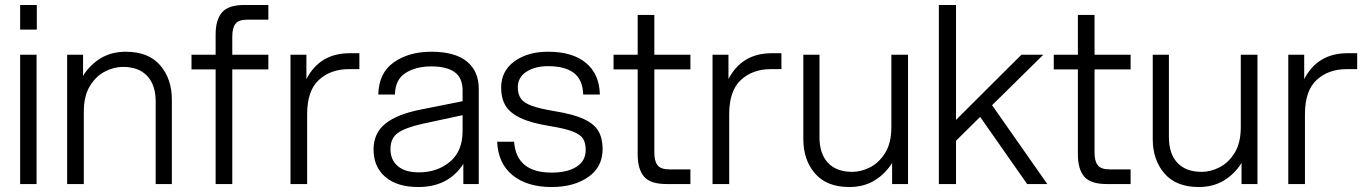

<svg xmlns="http://www.w3.org/2000/svg" viewBox="-20 -740 5503 772"><path d="M61 -520H127V0H61ZM61 -720H128V-621H61Z M474 -471Q439 -471 403 -453Q367 -435 342 -395Q317 -355 317 -291V0H250V-520H314V-435Q341 -479 384.5 -505.5Q428 -532 486 -532Q577 -532 624 -477.5Q671 -423 671 -339V0H606V-332Q606 -398 572 -434.5Q538 -471 474 -471Z M963 -720H1059V-661H974Q940 -661 927 -644.5Q914 -628 914 -594V-520H1059V-461H914V0H847V-461H750V-520H847V-601Q847 -660 872.5 -690Q898 -720 963 -720Z M1148 -520H1212V-422Q1266 -526 1386 -526H1425V-462H1383Q1309 -462 1262 -418.5Q1215 -375 1215 -281V0H1148Z M1843 -81Q1783 12 1662 12Q1577 12 1529.5 -28.5Q1482 -69 1482 -139Q1482 -204 1528.5 -242Q1575 -280 1669 -299L1840 -333V-376Q1840 -427 1808 -450Q1776 -473 1714 -473Q1652 -473 1610.5 -446.5Q1569 -420 1568 -360H1501Q1503 -447 1563.5 -489.5Q1624 -532 1714 -532Q1809 -532 1857 -493Q1905 -454 1905 -383V0H1843ZM1665 -47Q1738 -47 1789 -89.5Q1840 -132 1840 -213V-277L1678 -242Q1611 -227 1580.5 -206Q1550 -185 1550 -140Q1550 -98 1579 -72.5Q1608 -47 1665 -47Z M1979 -170H2047Q2052 -107 2090 -76.5Q2128 -46 2198 -46Q2261 -46 2298 -69.5Q2335 -93 2335 -137Q2335 -165 2324.5 -182Q2314 -199 2283.5 -211Q2253 -223 2192 -233Q2116 -245 2073 -265.5Q2030 -286 2012.5 -315.5Q1995 -345 1995 -388Q1995 -454 2048 -493Q2101 -532 2184 -532Q2282 -532 2336 -487Q2390 -442 2392 -360H2325Q2323 -420 2287 -447Q2251 -474 2184 -474Q2131 -474 2096.5 -451.5Q2062 -429 2062 -389Q2062 -361 2074.5 -343.5Q2087 -326 2118.5 -314.5Q2150 -303 2210 -293Q2285 -281 2327 -261.5Q2369 -242 2386 -213Q2403 -184 2403 -141Q2403 -68 2345 -28Q2287 12 2198 12Q2100 12 2041.5 -35Q1983 -82 1979 -170Z M2611 -680V-520H2756V-461H2611V-126Q2611 -92 2624 -75.5Q2637 -59 2671 -59H2756V0H2660Q2595 0 2569.5 -30Q2544 -60 2544 -119V-461H2447V-520H2544V-680Z M2845 -520H2909V-422Q2963 -526 3083 -526H3122V-462H3080Q3006 -462 2959 -418.5Q2912 -375 2912 -281V0H2845Z M3407 -49Q3442 -49 3478 -67Q3514 -85 3539 -125Q3564 -165 3564 -229V-520H3631V0H3567V-85Q3540 -41 3496.5 -14.5Q3453 12 3395 12Q3304 12 3257 -42.5Q3210 -97 3210 -181V-520H3275V-188Q3275 -122 3309 -85.5Q3343 -49 3407 -49Z M3755 -720H3824V-258L4087 -520H4175L3969 -317L4191 0H4110L3921 -270L3824 -174V0H3755Z M4381 -680V-520H4526V-461H4381V-126Q4381 -92 4394 -75.5Q4407 -59 4441 -59H4526V0H4430Q4365 0 4339.5 -30Q4314 -60 4314 -119V-461H4217V-520H4314V-680Z M4812 -49Q4847 -49 4883 -67Q4919 -85 4944 -125Q4969 -165 4969 -229V-520H5036V0H4972V-85Q4945 -41 4901.5 -14.5Q4858 12 4800 12Q4709 12 4662 -42.5Q4615 -97 4615 -181V-520H4680V-188Q4680 -122 4714 -85.5Q4748 -49 4812 -49Z M5160 -520H5224V-422Q5278 -526 5398 -526H5437V-462H5395Q5321 -462 5274 -418.5Q5227 -375 5227 -281V0H5160Z"/></svg>

Font: Aspekta 300
Style: Regular
Weight: 300
Designer: Ivo Dolenc
Version: Version 2.000